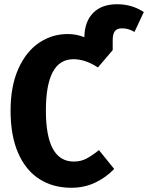

<svg xmlns="http://www.w3.org/2000/svg" viewBox="-20 -871 700 908"><path d="M660 -814 616 -720Q600 -729 586.5 -733Q573 -737 557 -737Q534 -737 523.5 -724Q513 -711 513 -681V-634L443 -552Q384 -591 327 -591Q197 -591 197 -348Q197 -107 329 -107Q362 -107 388 -120.5Q414 -134 448 -161L520 -72Q483 -33 431.5 -8Q380 17 317 17Q231 17 166.5 -24Q102 -65 66 -147Q30 -229 30 -348Q30 -463 66.5 -545Q103 -627 164.5 -668.5Q226 -710 300 -710Q342 -710 379 -695Q380 -769 420.5 -810Q461 -851 534 -851Q604 -851 660 -814Z"/></svg>

Font: Fira Sans Condensed
Style: Bold
Weight: 700
Width: 3
Designer: bBox Type GmbH & Carrois Corporate GbR & Edenspiekermann AG
Foundry: bBox Type GmbH & Carrois Corporate GbR & Edenspiekermann AG
Version: Version 4.301